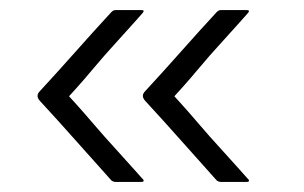

<svg xmlns="http://www.w3.org/2000/svg" viewBox="-20 -527 604 381"><path d="M418 -166Q414 -166 410 -169Q374 -209 339 -248.5Q304 -288 268 -327Q259 -337 268 -346Q304 -385 339 -424.5Q374 -464 410 -503Q413 -506 415 -506.5Q417 -507 418 -507Q427 -507 445 -507Q463 -507 469 -507Q475 -507 474 -504.5Q473 -502 471 -500Q470 -499 455 -482Q440 -465 418 -441Q396 -417 375.5 -392.5Q355 -368 340.5 -352Q326 -336 326 -336Q326 -336 340.5 -320Q355 -304 375.5 -280Q396 -256 418 -232Q440 -208 455 -191Q470 -174 471 -173Q473 -172 474 -169Q475 -166 469 -166Q463 -166 445 -166Q427 -166 418 -166ZM209 -166Q205 -166 201 -169Q165 -209 130 -248.5Q95 -288 59 -327Q50 -337 59 -346Q95 -385 130 -424.5Q165 -464 201 -503Q204 -506 206 -506.5Q208 -507 209 -507Q218 -507 236 -507Q254 -507 260 -507Q266 -507 265 -504.5Q264 -502 262 -500Q261 -499 246 -482Q231 -465 209 -441Q187 -417 166.5 -392.5Q146 -368 131.5 -352Q117 -336 117 -336Q117 -336 131.5 -320Q146 -304 166.5 -280Q187 -256 209 -232Q231 -208 246 -191Q261 -174 262 -173Q264 -172 265 -169Q266 -166 260 -166Q254 -166 236 -166Q218 -166 209 -166Z"/></svg>

Font: Glory Light
Style: Regular
Weight: 300
Version: Version 1.011